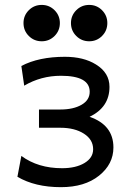

<svg xmlns="http://www.w3.org/2000/svg" viewBox="-20 -754 537 786"><path d="M229.5 12.2Q123.5 12.2 51.3 -30.3L67.4 -115.7Q135.7 -65.4 233.9 -65.4Q290.5 -65.4 325.9 -86.7Q361.3 -107.9 361.3 -143.1Q361.3 -182.6 323.5 -206.8Q285.6 -231 227.1 -231H139.6V-305.7H227.1Q280.3 -305.7 313.7 -325Q347.2 -344.2 347.2 -378.4Q347.2 -443.8 229.5 -443.8Q147.9 -443.8 79.1 -403.3L67.4 -483.9Q138.7 -521.5 245.6 -521.5Q322.3 -521.5 372.6 -490.2Q428.2 -456.1 428.2 -398.4Q428.2 -314.9 346.7 -275.9Q444.3 -242.2 444.3 -150.4Q444.3 -82 385.5 -34.9Q326.7 12.2 229.5 12.2ZM345.2 -585Q314 -585 292.2 -606.7Q270.5 -628.4 270.5 -659.7Q270.5 -690.4 292.2 -712.2Q314 -733.9 345.2 -733.9Q376 -733.9 397.7 -712.2Q419.4 -690.4 419.4 -659.7Q419.4 -628.4 397.7 -606.7Q376 -585 345.2 -585ZM150.9 -585Q119.6 -585 97.9 -606.7Q76.2 -628.4 76.2 -659.7Q76.2 -690.4 97.9 -712.2Q119.6 -733.9 150.9 -733.9Q181.6 -733.9 203.4 -712.2Q225.1 -690.4 225.1 -659.7Q225.1 -628.4 203.4 -606.7Q181.6 -585 150.9 -585Z"/></svg>

Font: Cadman
Style: Regular
Weight: 400
Designer: Paul James MIller
Foundry: High-Logic / Made with FontCreator
Version: Version 2.114;March 28, 2021;FontCreator 13.0.0.2683 64-bit